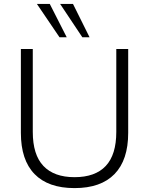

<svg xmlns="http://www.w3.org/2000/svg" viewBox="-20 -956 764 984"><path d="M362 8Q227 8 157 -64Q87 -136 87 -275V-705H148V-280Q148 -163 202.5 -105.5Q257 -48 362 -48Q468 -48 522 -105.5Q576 -163 576 -280V-705H637V-275Q637 -136 567 -64Q497 8 362 8ZM402 -765 288 -936H354L439 -765ZM285 -765 169 -936H235L322 -765Z"/></svg>

Font: Nunito Sans 12pt Light
Style: Regular
Weight: 300
Designer: Vernon Adams
Foundry: Vernon Adams
Version: Version 3.101;gftools[0.9.27]